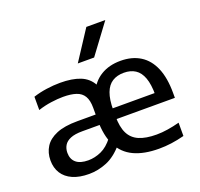

<svg xmlns="http://www.w3.org/2000/svg" viewBox="-138 -963 1175 1127"><g transform="rotate(-20 449.0 -399.0)"><path d="M670.5 10Q576.5 10 513.8 -19.5Q451 -49 419.5 -111.5Q388 -174 388 -272.5L402.5 -280.5Q402.5 -368.5 430 -429.2Q457.5 -490 509 -521.2Q560.5 -552.5 632 -552.5Q703.5 -552.5 754.2 -521Q805 -489.5 831.8 -426.5Q858.5 -363.5 858.5 -269.5V-239H468.5V-306H779L756.5 -293.5Q756.5 -360.5 741.5 -401.5Q726.5 -442.5 697.5 -461.2Q668.5 -480 626.5 -480Q584.5 -480 554.8 -461.5Q525 -443 509.5 -402Q494 -361 494 -294.5V-256Q494 -189.5 513.8 -149.5Q533.5 -109.5 575.8 -91.2Q618 -73 685 -73Q718.5 -73 755 -78.8Q791.5 -84.5 829 -94.5V-11.5Q786.5 -0.5 747.5 4.8Q708.5 10 670.5 10ZM234 9Q173.5 9 131.8 -9.5Q90 -28 68.2 -62.2Q46.5 -96.5 46.5 -143Q46.5 -191 69.8 -227.8Q93 -264.5 142.8 -285.2Q192.5 -306 274 -306H411V-240.5H280.5Q234 -240.5 206.5 -229Q179 -217.5 167 -197.2Q155 -177 155 -151Q155 -111.5 180.5 -89.8Q206 -68 256.5 -68Q297 -68 337.5 -86Q378 -104 413.5 -150.5L450 -95Q400 -36 345 -13.5Q290 9 234 9ZM388 -272.5V-348Q388 -395 372.2 -421.2Q356.5 -447.5 324.2 -458.2Q292 -469 243 -469Q210 -469 168.2 -463.2Q126.5 -457.5 86 -444V-527Q125.5 -540 170 -546.2Q214.5 -552.5 255 -552.5Q330 -552.5 379.8 -532.8Q429.5 -513 454.5 -467Q479.5 -421 479.5 -343V-265ZM392 -623.5 512.5 -808H631L494 -623.5Z"/></g></svg>

Font: Encode Sans SemiExpanded Medium
Style: Regular
Weight: 500
Width: 6
Designer: Multiple Designers
Foundry: Impallari Type
Version: Version 3.002